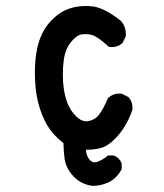

<svg xmlns="http://www.w3.org/2000/svg" viewBox="-20 -490 540 634"><path d="M95.2 -250Q95.2 -340.8 126 -391.6Q137.2 -410.2 151.9 -424.8Q180.7 -453.6 214.4 -463.4Q237.8 -470.2 262.2 -470.2Q274.4 -470.2 287.1 -468.8Q325.7 -463.4 379.4 -420.9Q395.5 -402.3 395.5 -377.9Q395.5 -374.5 395.5 -370.1L384.3 -347.7L382.8 -346.7Q369.1 -334.5 348.6 -334.5Q345.7 -334.5 339.4 -335.4Q304.7 -367.2 286.6 -373.5Q274.9 -377.4 262.2 -377.4Q256.3 -377.4 249.5 -376.5Q231.9 -373.5 213.4 -349.9Q194.8 -326.2 190.4 -290Q187.5 -266.6 187.5 -243.7Q187.5 -190.9 201.7 -152.3Q211.9 -124.5 232.9 -104.5Q248.5 -89.4 264.6 -89.4Q268.6 -89.4 275.1 -90.8Q281.7 -92.3 289.1 -96.2Q299.8 -101.6 306.6 -110.8Q320.3 -127.9 336.4 -166L337.4 -167Q353.5 -181.2 374.5 -181.2Q377.4 -181.2 381.8 -180.7L404.3 -169.4L405.3 -168Q417.5 -154.3 417.5 -133.8Q417.5 -127.4 416.5 -125.5Q397 -68.8 358.4 -30.3Q335.4 -7.3 313.7 -1.5Q292 4.4 268.6 4.4Q266.1 4.4 263.7 4.4Q265.1 26.4 277.8 39.6Q284.7 45.9 293 45.9Q295.9 45.9 299.8 44.9Q317.4 39.1 334 25.4L335.9 23.4H356Q374 31.2 381.3 47.9L381.8 49.3V68.4Q363.8 102.1 334.5 113.8Q310.5 123.5 288.6 123.5Q282.2 123.5 279.8 123Q233.9 114.7 207.5 72.8Q196.3 54.7 193.4 35.2Q189.9 10.3 189.5 -17.6Q149.4 -48.3 128.9 -89.4Q107.9 -131.3 100.6 -177.7Q95.2 -212.9 95.2 -250Z"/></svg>

Font: Bakudai
Style: Bold
Weight: 700
Version: Version 1.48